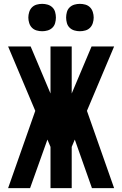

<svg xmlns="http://www.w3.org/2000/svg" viewBox="-20 -976 634 996"><path d="M457 0 368 -252 352 -214V0H242V-214L226 -252L136 0H22L163 -401L22 -735H139L242 -491V-735H352V-491L455 -735H572L431 -401L572 0ZM394 -814Q380 -814 366 -818Q352 -822 341.5 -832Q331 -842 327 -856.5Q323 -871 323 -885Q323 -899 327 -913.5Q331 -928 341.5 -938Q352 -948 366 -952Q380 -956 394 -956Q409 -956 423 -952Q437 -948 447 -938Q457 -928 461.5 -913.5Q466 -899 466 -885Q466 -871 461.5 -856.5Q457 -842 447 -832Q437 -822 423 -818Q409 -814 394 -814ZM199 -814Q184 -814 170 -818Q156 -822 146 -832Q136 -842 131.5 -856.5Q127 -871 127 -885Q127 -899 131.5 -913.5Q136 -928 146 -938Q156 -948 170 -952Q184 -956 199 -956Q213 -956 227 -952Q241 -948 251.5 -938Q262 -928 266 -913.5Q270 -899 270 -885Q270 -871 266 -856.5Q262 -842 251.5 -832Q241 -822 227 -818Q213 -814 199 -814Z"/></svg>

Font: Iosevka QP
Style: Bold
Weight: 700
Designer: Belleve Invis
Foundry: Belleve Invis
Version: Version 20.0.0; ttfautohint (v1.8.4)